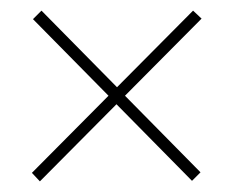

<svg xmlns="http://www.w3.org/2000/svg" viewBox="-20 -534 439 361"><path d="M343 -514 359 -499 215 -354 357 -210 341 -194 199 -338 55 -193 40 -209 184 -354 42 -498 58 -514 200 -370Z"/></svg>

Font: Noto Sans Lao Looped ExtraCondensed Thin
Style: Regular
Weight: 100
Width: 2
Designer: Mark Frömberg, Ben Mitchell
Foundry: The Fontpad Ltd
Version: Version 1.002; ttfautohint (v1.8.4.7-5d5b)